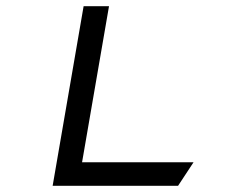

<svg xmlns="http://www.w3.org/2000/svg" viewBox="-20 -600 761 620"><path d="M332 -580H250L150 0H555L605 -76H245Z"/></svg>

Font: Charger Monospace
Style: Regular
Weight: 400
Designer: Jasper
Foundry: Cannot Into Space Fonts
Version: Version 0.980